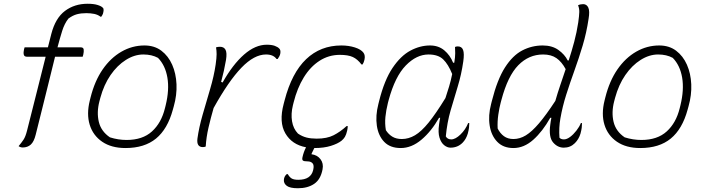

<svg xmlns="http://www.w3.org/2000/svg" viewBox="-20 -778 3770 1022"><path d="M170 -61Q161 -24 144 -8.5Q127 7 101 7Q89 7 79 0Q95 -19 105.5 -35Q116 -51 124 -83Q150 -185 174 -281Q198 -377 223 -476H124Q109 -476 106.5 -487.5Q104 -499 108 -516Q109 -518 109.5 -521Q110 -524 111 -526H235Q240 -544 244 -561.5Q248 -579 253 -597Q275 -682 326 -720Q377 -758 446 -758Q479 -758 499.5 -751.5Q520 -745 527 -737Q532 -733 531.5 -724Q531 -715 528 -705Q525 -697 519 -689H515Q501 -700 481.5 -704Q462 -708 439 -708Q411 -708 389 -702Q367 -696 344 -679Q323 -652 311 -613.5Q299 -575 286 -526H410Q424 -526 425.5 -514.5Q427 -503 423 -486Q422 -484 421.5 -481Q421 -478 420 -476H273Q257 -410 239 -338Q221 -266 203.5 -195Q186 -124 170 -61Z M749 -536Q802 -536 839 -508Q876 -480 896.5 -433.5Q917 -387 919.5 -329.5Q922 -272 905 -212L900 -194Q872 -91 810.5 -40.5Q749 10 648 10Q573 10 524 -23.5Q475 -57 457.5 -114Q440 -171 458 -243L462 -259Q484 -347 526.5 -408.5Q569 -470 626.5 -503Q684 -536 749 -536ZM743 -488Q696 -488 650 -459Q604 -430 568.5 -378.5Q533 -327 514 -257L509 -238Q494 -180 506 -129.5Q518 -79 565 -47Q587 -40 609.5 -36.5Q632 -33 654 -33Q739 -33 789 -78.5Q839 -124 858 -202L862 -218Q882 -300 871 -365Q860 -430 821 -470Q788 -488 743 -488Z M1075 2Q1068 5 1060 5Q1025 5 1031 -41Q1039 -99 1058.5 -167Q1078 -235 1098.5 -304Q1119 -373 1128 -435Q1133 -471 1133 -489.5Q1133 -508 1130 -526Q1139 -529 1151 -529Q1172 -529 1180.5 -513Q1189 -497 1183 -459Q1178 -430 1171.5 -400.5Q1165 -371 1157 -342L1165 -339Q1219 -435 1279 -487.5Q1339 -540 1400 -540Q1426 -540 1442.5 -534Q1459 -528 1467 -519Q1475 -511 1472 -493Q1471 -486 1466.5 -477.5Q1462 -469 1458 -464H1452Q1435 -488 1396 -488Q1333 -488 1265 -417.5Q1197 -347 1117 -203Q1102 -151 1090 -99.5Q1078 -48 1075 2Z M1797 -536Q1836 -536 1869 -525.5Q1902 -515 1915 -497Q1925 -483 1920 -460Q1917 -446 1910 -435H1904Q1883 -463 1858 -474.5Q1833 -486 1789 -486Q1730 -486 1681 -454.5Q1632 -423 1597 -366Q1562 -309 1543 -233L1539 -217Q1528 -172 1534.5 -132.5Q1541 -93 1566 -67Q1588 -52 1611.5 -46Q1635 -40 1666 -40Q1720 -40 1755.5 -58Q1791 -76 1825 -107H1831Q1831 -97 1828 -83Q1823 -61 1816 -49.5Q1809 -38 1798 -29Q1778 -13 1741 -1.5Q1704 10 1654 10H1653Q1645 25 1639 39L1638 43Q1669 47 1686 69.5Q1703 92 1697 123Q1687 177 1652.5 200.5Q1618 224 1566 224Q1524 224 1507 211.5Q1490 199 1491 180Q1492 161 1506 149H1512Q1521 165 1532.5 172Q1544 179 1568 179Q1635 179 1647 127Q1653 102 1644 91.5Q1635 81 1617 81Q1598 81 1592.5 76.5Q1587 72 1590 59Q1596 31 1609 6Q1534 -8 1499 -68Q1464 -128 1490 -225L1495 -244Q1533 -390 1609.5 -463Q1686 -536 1797 -536Z M2269 -536Q2314 -536 2345 -510Q2376 -484 2392 -444H2398Q2403 -474 2403 -494Q2403 -514 2402 -528Q2408 -531 2417 -531Q2438 -531 2445 -512Q2452 -493 2446 -451Q2436 -381 2416.5 -317.5Q2397 -254 2378.5 -190Q2360 -126 2353 -52Q2362 -36 2382 -36Q2404 -36 2431 -62Q2458 -88 2472 -123H2478Q2478 -111 2476.5 -98.5Q2475 -86 2470 -67Q2461 -37 2442 -18Q2416 8 2378 8Q2361 8 2344.5 -5Q2328 -18 2319.5 -45Q2311 -72 2317 -115Q2319 -132 2323 -151H2317Q2277 -80 2224 -35Q2171 10 2113 10Q2057 10 2025.5 -22.5Q1994 -55 1986 -108.5Q1978 -162 1994 -224L1998 -240Q2026 -352 2069.5 -416.5Q2113 -481 2164.5 -508.5Q2216 -536 2269 -536ZM2034 -85Q2048 -63 2068.5 -50.5Q2089 -38 2119 -38Q2155 -38 2189 -58Q2223 -78 2261.5 -125.5Q2300 -173 2351 -256Q2361 -286 2370.5 -317.5Q2380 -349 2387 -384Q2366 -436 2339 -462Q2312 -488 2261 -488Q2197 -488 2140 -429.5Q2083 -371 2049 -246L2045 -231Q2035 -191 2031.5 -155.5Q2028 -120 2034 -85Z M2869 -536Q2919 -536 2952.5 -512Q2986 -488 3002 -456H3007Q3023 -505 3036.5 -555.5Q3050 -606 3058 -659Q3063 -695 3063.5 -714Q3064 -733 3057 -750Q3069 -756 3084 -756Q3103 -756 3111.5 -737.5Q3120 -719 3113 -678Q3102 -604 3081.5 -535.5Q3061 -467 3037.5 -402Q3014 -337 2994 -274Q2974 -211 2963 -148Q2954 -98 2958 -45Q2966 -36 2982 -36Q2997 -36 3014.5 -49Q3032 -62 3048 -82.5Q3064 -103 3072 -123H3078Q3078 -111 3076.5 -98.5Q3075 -86 3070 -67Q3061 -37 3040 -16Q3016 8 2981 8Q2948 8 2924 -20Q2900 -48 2909 -114Q2911 -132 2915 -151H2909Q2868 -78 2818.5 -34Q2769 10 2713 10Q2659 10 2627 -23Q2595 -56 2586.5 -109.5Q2578 -163 2594 -224L2598 -240Q2627 -355 2668 -419Q2709 -483 2760 -509.5Q2811 -536 2869 -536ZM2629 -94Q2642 -68 2662.5 -53Q2683 -38 2713 -38Q2747 -38 2779 -57.5Q2811 -77 2849 -121.5Q2887 -166 2936 -241Q2948 -283 2962.5 -325.5Q2977 -368 2991 -410Q2970 -449 2942 -468.5Q2914 -488 2871 -488Q2795 -488 2739 -431Q2683 -374 2649 -246L2645 -231Q2638 -205 2632.5 -168Q2627 -131 2629 -94Z M3489 -536Q3542 -536 3579 -508Q3616 -480 3636.5 -433.5Q3657 -387 3659.5 -329.5Q3662 -272 3645 -212L3640 -194Q3612 -91 3550.5 -40.5Q3489 10 3388 10Q3313 10 3264 -23.5Q3215 -57 3197.5 -114Q3180 -171 3198 -243L3202 -259Q3224 -347 3266.5 -408.5Q3309 -470 3366.5 -503Q3424 -536 3489 -536ZM3483 -488Q3436 -488 3390 -459Q3344 -430 3308.5 -378.5Q3273 -327 3254 -257L3249 -238Q3234 -180 3246 -129.5Q3258 -79 3305 -47Q3327 -40 3349.5 -36.5Q3372 -33 3394 -33Q3479 -33 3529 -78.5Q3579 -124 3598 -202L3602 -218Q3622 -300 3611 -365Q3600 -430 3561 -470Q3528 -488 3483 -488Z"/></svg>

Font: Recursive Sn Csl St Lt
Style: Italic
Weight: 300
Italic angle: -15°
Version: Version 1.079;hotconv 1.0.112;makeotfexe 2.5.65598; ttfautoh